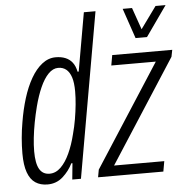

<svg xmlns="http://www.w3.org/2000/svg" viewBox="-52 -774 821 838"><g transform="rotate(-5 358.0 -355.5)"><path d="M123 12Q92 12 70 -2.5Q48 -17 36.5 -49Q25 -81 25 -132Q25 -165 28 -199.5Q31 -234 37 -268Q46 -323 61 -371.5Q76 -420 97.5 -457.5Q119 -495 146.5 -516.5Q174 -538 206 -538Q230 -538 248.5 -530.5Q267 -523 279 -507.5Q291 -492 296 -467H301L346 -723H397L270 0H232L239 -71H234Q218 -38 190 -13Q162 12 123 12ZM136 -34Q163 -34 185 -55.5Q207 -77 224 -114Q241 -151 252 -196Q261 -229 266.5 -261.5Q272 -294 275 -324.5Q278 -355 278 -382Q278 -420 270.5 -443.5Q263 -467 248.5 -479Q234 -491 213 -491Q190 -491 170 -470.5Q150 -450 134 -414Q118 -378 106 -332Q97 -297 90.5 -262.5Q84 -228 80.5 -196Q77 -164 77 -137Q77 -84 91.5 -59Q106 -34 136 -34ZM345 0 351 -33 640 -481H445L453 -526H716L710 -496L419 -45H639L631 0ZM704 -723 611 -591H561L516 -723H557L599 -603H573L660 -723Z"/></g></svg>

Font: Archivo ExtraCondensed ExtraLight
Style: Italic
Weight: 250
Width: 2
Italic angle: -10°
Designer: Hector Gatti
Foundry: Omnibus-Type
Version: Version 2.001